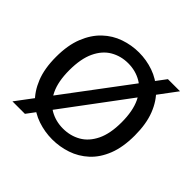

<svg xmlns="http://www.w3.org/2000/svg" viewBox="-177 -922 1143 1143"><g transform="rotate(45 394.5 -350.0)"><path d="M65 24 626 -724H728L170 24ZM392 17Q330 17 270.5 -3Q211 -23 164 -66.5Q117 -110 89 -179.5Q61 -249 61 -347Q61 -445 89 -515Q117 -585 164 -629.5Q211 -674 270.5 -694.5Q330 -715 392 -715Q455 -715 514 -694.5Q573 -674 621 -629.5Q669 -585 696.5 -515Q724 -445 724 -347Q724 -249 696.5 -179.5Q669 -110 621.5 -66.5Q574 -23 514.5 -3Q455 17 392 17ZM392 -74Q454 -74 504 -102.5Q554 -131 583.5 -191.5Q613 -252 613 -347Q613 -443 583.5 -504.5Q554 -566 504 -595Q454 -624 392 -624Q331 -624 281 -595Q231 -566 202 -504.5Q173 -443 173 -347Q173 -252 202 -191.5Q231 -131 281 -102.5Q331 -74 392 -74Z"/></g></svg>

Font: AR One Sans Medium
Style: Regular
Weight: 500
Designer: Niteesh Yadav
Foundry: Niteesh Yadav
Version: Version 1.001;gftools[0.9.33]